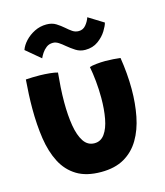

<svg xmlns="http://www.w3.org/2000/svg" viewBox="-115 -836 819 953"><g transform="rotate(-15 294.5 -360.0)"><path d="M367 -489Q379 -493 402.2 -495.5Q425.5 -498 448 -498Q466.5 -498 489 -496.5Q511.5 -495 525.5 -493Q532 -452.5 535.5 -411.2Q539 -370 539 -330Q539 -256.5 526.2 -191.2Q513.5 -126 484.2 -76.5Q455 -27 406.8 1Q358.5 29 287.5 29Q211.5 29 162.8 -0.8Q114 -30.5 86.5 -83.8Q59 -137 48.2 -208.2Q37.5 -279.5 37.5 -362Q37.5 -398.5 39.2 -436.2Q41 -474 44 -511.5Q57 -512.5 78.2 -513.2Q99.5 -514 117 -513.5Q142 -513 167.2 -510.5Q192.5 -508 207 -503.5Q203.5 -469.5 201 -430.2Q198.5 -391 198.5 -351.5Q198.5 -285.5 207.2 -232.5Q216 -179.5 236.5 -148.5Q257 -117.5 292 -117.5Q324.5 -117.5 344.5 -145.5Q364.5 -173.5 373.2 -220.8Q382 -268 382 -326.5Q382 -370 377.8 -413Q373.5 -456 367 -489ZM75 -654.5Q83 -677.5 103 -699Q123 -720.5 151.5 -734.8Q180 -749 212.5 -749Q241.5 -749 261.8 -736.2Q282 -723.5 299 -708.5Q313.5 -695.5 328 -685.5Q342.5 -675.5 360.5 -675.5Q382.5 -675.5 397 -692.8Q411.5 -710 418.5 -731L496 -683Q492.5 -667.5 477 -642.2Q461.5 -617 434 -597Q406.5 -577 368 -577Q341 -577 319.2 -591Q297.5 -605 279 -620.5Q264 -633.5 249.5 -643Q235 -652.5 220.5 -652.5Q200.5 -652.5 186.5 -641.8Q172.5 -631 163.2 -616.8Q154 -602.5 149.5 -592Z"/></g></svg>

Font: Grandstander
Style: Bold
Weight: 700
Designer: Tyler Finck
Foundry: Etcetera Type Co
Version: Version 1.200; ttfautohint (v1.8.3)